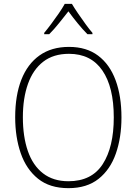

<svg xmlns="http://www.w3.org/2000/svg" viewBox="-20 -969 711 999"><path d="M612 -358Q612 -254 583 -170.5Q554 -87 493 -38.5Q432 10 336 10Q239 10 178 -39Q117 -88 88 -171.5Q59 -255 59 -359Q59 -472 91 -554Q123 -636 185.5 -680.5Q248 -725 339 -725Q430 -725 490.5 -679.5Q551 -634 581.5 -551.5Q612 -469 612 -358ZM99 -359Q99 -258 125 -183Q151 -108 204 -67Q257 -26 336 -26Q457 -26 514.5 -115Q572 -204 572 -358Q572 -516 512.5 -602.5Q453 -689 339 -689Q258 -689 205 -648Q152 -607 125.5 -532.5Q99 -458 99 -359ZM354 -949Q367 -927 386.5 -898.5Q406 -870 426 -842.5Q446 -815 461 -798V-791H435Q410 -816 383.5 -848.5Q357 -881 336 -910Q314 -882 287.5 -849Q261 -816 236 -791H210V-798Q226 -817 246.5 -844.5Q267 -872 286 -899.5Q305 -927 317 -949Z"/></svg>

Font: Noto Sans Arabic UI SmCn XLt
Style: Regular
Weight: 200
Width: 4
Designer: Monotype Design Team, Nadine Chahine and Nizar Qandah
Foundry: Monotype Imaging Inc.
Version: Version 2.010; ttfautohint (v1.8.4.7-5d5b)